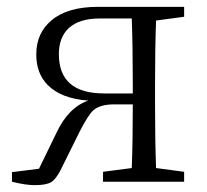

<svg xmlns="http://www.w3.org/2000/svg" viewBox="-20 -531 606 561"><path d="M81 10C104 10 120 7 130 1C138 -4 147 -15 156 -32L214 -149C230 -180 243 -200 253 -209C266 -220 286 -226 312 -226H368C368 -154 367 -92 365 -40L281 -29V0H518V-29L436 -40C434 -95 433 -158 433 -227V-284C433 -354 434 -416 436 -471L518 -482V-511H266C207 -511 162 -498 131 -472C101 -447 86 -414 86 -372C86 -335 97 -305 120 -282C146 -256 185 -241 238 -237C199 -224 168 -192 145 -143L94 -38L15 -28V0C43 7 65 10 81 10ZM284 -258C196 -258 152 -296 152 -373C152 -406 162 -431 181 -449C202 -468 232 -477 271 -477H365C367 -422 368 -358 368 -284V-258Z"/></svg>

Font: AllPunType Light
Style: Regular
Weight: 300
Version: 1.0